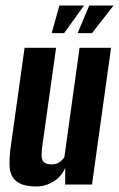

<svg xmlns="http://www.w3.org/2000/svg" viewBox="-20 -668 431 695"><path d="M112 7Q76 7 55 -2.5Q34 -12 24.5 -29Q15 -46 14.5 -70Q14 -94 17 -124L69 -495H183L132 -131Q131 -119 130.5 -108.5Q130 -98 133 -90Q136 -82 144 -77.5Q152 -73 167 -73Q180 -73 189 -77.5Q198 -82 204 -88Q210 -94 213 -99L268 -495H382L313 0H216V-60Q202 -28 173 -10.5Q144 7 112 7ZM167 -548 195 -648H284L212 -548ZM261 -548 303 -648H391L313 -548Z"/></svg>

Font: Alumni Sans Thin
Style: Bold Italic
Weight: 700
Italic angle: -8°
Version: Version 1.016